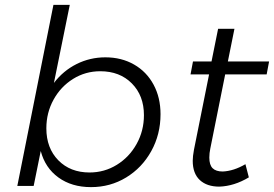

<svg xmlns="http://www.w3.org/2000/svg" viewBox="-20 -762 1123 787"><path d="M638 -294Q638 -211 600 -142.5Q562 -74 497 -34.5Q432 5 353 5Q274 5 219.5 -34.5Q165 -74 147 -143L118 0H51L199 -742H266L201 -422Q239 -472 294 -499.5Q349 -527 412 -527Q478 -527 529.5 -497.5Q581 -468 609.5 -415Q638 -362 638 -294ZM170 -236Q170 -155 219 -105Q268 -55 347 -55Q408 -55 459 -86.5Q510 -118 540 -172Q570 -226 570 -290Q570 -370 520.5 -420Q471 -470 391 -470Q330 -470 279.5 -438.5Q229 -407 199.5 -353.5Q170 -300 170 -236Z M842 -153Q838 -134 838 -116Q838 -86 851.5 -72.5Q865 -59 893 -59Q938 -61 986 -89L1000 -35Q940 1 879 3Q828 3 799 -24Q770 -51 770 -103Q770 -121 775 -148L837 -457H761L771 -510H847L874 -644H941L914 -510H1083L1073 -457H903Z"/></svg>

Font: Gontserrat Light
Style: Italic
Weight: 300
Italic angle: -11.3°
Designer: Julieta Ulanovsky
Foundry: Julieta Ulanovsky
Version: Version 6.001